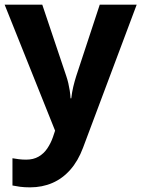

<svg xmlns="http://www.w3.org/2000/svg" viewBox="-20 -566 608 826"><path d="M0 -545.8H161.9L265.1 -238.9Q270.2 -223.7 273.8 -208.5Q277.3 -193.3 279.9 -177.2Q282.5 -161.1 283.5 -143H286.6Q289.6 -169 295.2 -192.8Q300.9 -216.6 308 -238.9L409.1 -545.8H568L337 70.1Q316.1 126 282.7 164Q249.3 202 205.5 221Q161.6 240 109.6 240Q84.6 240 66.1 237.5Q47.6 235 33.6 232V114.8Q44.6 116.8 60.1 118.8Q75.6 120.8 92.6 120.8Q123.6 120.8 146.1 107.8Q168.6 94.8 183.6 72.4Q198.7 49.9 207.7 23.8L217 -3.9Z"/></svg>

Font: Noto Sans Hebrew
Style: Regular
Weight: 400
Designer: Monotype Design Team
Foundry: Monotype Imaging Inc.
Version: Version 2.003;January 10, 2023;FontCreator 14.0.0.2877 64-bi